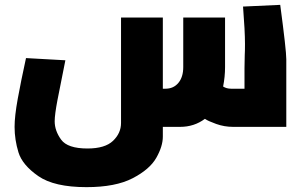

<svg xmlns="http://www.w3.org/2000/svg" viewBox="-20 -522 1252 790"><path d="M1158 -278V0H939Q903 0 869.5 -12Q836 -24 823 -33Q779 0 721 0H650V40Q650 80 623 127.5Q596 175 525.5 211.5Q455 248 336 248Q203 248 137.5 202.5Q72 157 56 105Q40 53 40 0Q40 -44 53 -115.5Q66 -187 87 -283L249 -274Q228 -171 216.5 -110.5Q205 -50 205 -23Q205 16 231.5 52.5Q258 89 340 89Q412 89 445 57.5Q478 26 478 -16V-450H650V-157H661Q694 -157 714 -181Q734 -205 734 -246V-450H906V-246Q906 -206 898 -166Q912 -157 931 -157H986V-241L987 -295Q988 -310 988 -341Q988 -394 980 -495L1133 -502Q1158 -315 1158 -278Z"/></svg>

Font: Cairo Black
Style: Regular
Weight: 900
Designer: Mohamed Gaber, the designers of Titillium
Foundry: Kief Type Foundry
Version: Version 2.009; ttfautohint (v1.5.33-1714) -l 8 -r 50 -G 200 